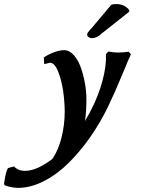

<svg xmlns="http://www.w3.org/2000/svg" viewBox="-208 -689 734 946"><path d="M9.8 -373 7.8 -405.8Q29.8 -420.9 57.9 -431.4Q85.9 -441.9 107.9 -441.9Q133.3 -441.9 155 -418Q176.8 -394 189.9 -357.2Q203.1 -320.3 210.4 -279.1Q217.8 -237.8 217.8 -200.2Q217.8 -140.6 210.9 -92.8Q220.7 -109.4 236.8 -139.2Q276.9 -215.8 296.9 -290.8Q316.9 -365.7 314 -422.9L326.2 -435.1Q349.6 -430.2 374 -430.2Q398.9 -430.2 425.8 -434.1L437 -421.9Q430.7 -408.2 423.3 -391.1Q416 -374 407.5 -353Q398.9 -332 394 -320.8Q356.9 -230.5 323.2 -161.1Q285.2 -83 236.3 -13.2Q187.5 56.6 130.6 113.3Q73.7 169.9 8.3 203.4Q-57.1 236.8 -120.1 236.8Q-135.3 236.8 -157 232.2Q-178.7 227.5 -186 223.1L-188 214.8Q-187.5 212.9 -187 209Q-186.5 205.1 -186 203.1Q-179.7 159.2 -168.9 139.2L-139.2 130.9Q-118.7 152.8 -85 152.8Q-26.9 152.8 49.8 94.2Q78.6 53.2 94.7 -9.8Q110.8 -72.8 110.8 -137.2Q110.8 -185.5 103.3 -239.3Q95.7 -293 78.4 -336.4Q61 -379.9 38.1 -379.9ZM339.8 -665 346.2 -667Q352.1 -668.9 365.2 -668.9Q405.3 -668.9 428.2 -640.1L429.2 -631.8L288.1 -520H289.1Q266.1 -501 246.1 -501Q235.8 -501 228 -506.6Q220.2 -512.2 222.2 -519H221.2Q221.7 -524.4 225.1 -529.1Q228.5 -533.7 238.8 -545.9Q239.3 -546.4 240.5 -547.9Q241.7 -549.3 242.2 -549.8V-548.8Q258.3 -567.9 291 -606.9Q323.7 -646 339.8 -665Z"/></svg>

Font: Linear Smooth
Style: Bold Italic
Weight: 700
Designer: Philipp H. Poll, Flanker
Foundry: Philipp H. Poll, reworked by Flanker
Version: Version 1.061 | FøM Fix